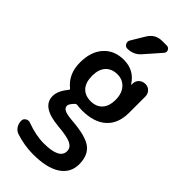

<svg xmlns="http://www.w3.org/2000/svg" viewBox="-307 -824 1114 1114"><g transform="rotate(45 250.0 -267.5)"><path d="M296.9 -764.6H333Q349.6 -764.6 356.4 -750Q363.3 -735.4 351.6 -722.7L267.6 -627Q235.4 -589.8 184.6 -589.8Q168.9 -589.8 161.1 -604.5Q153.3 -619.1 161.1 -632.8L210.9 -715.8Q240.2 -764.6 296.9 -764.6ZM250 -444.3Q204.1 -444.3 177.7 -416Q151.4 -387.7 151.4 -335Q151.4 -280.3 177.2 -252Q203.1 -223.6 250 -223.6Q294.9 -223.6 320.8 -251.5Q346.7 -279.3 346.7 -332Q346.7 -383.8 319.8 -414.1Q293 -444.3 250 -444.3ZM230.5 141.6Q358.4 141.6 358.4 78.1Q358.4 48.8 329.1 33.7Q299.8 18.6 219.7 11.7Q71.3 -1 72.3 -89.8Q72.3 -130.9 113.3 -180.7Q119.1 -186.5 112.3 -192.4Q46.9 -244.1 46.9 -339.8Q46.9 -427.7 92.8 -479Q138.7 -530.3 216.8 -530.3Q301.8 -530.3 346.7 -459Q346.7 -458 348.6 -458H349.6V-468.8Q350.6 -491.2 366.2 -505.4Q381.8 -519.5 404.3 -519.5Q425.8 -519.5 440.4 -504.4Q455.1 -489.3 455.1 -467.8V-335Q455.1 -245.1 402.3 -197.8Q349.6 -150.4 252 -150.4Q229.5 -150.4 210.9 -153.3Q202.1 -154.3 196.3 -148.4Q170.9 -123 170.9 -108.4Q170.9 -90.8 189 -81.5Q207 -72.3 254.9 -68.4Q372.1 -59.6 417 -25.4Q461.9 8.8 461.9 82Q461.9 152.3 402.8 191.4Q343.8 230.5 230.5 230.5Q162.1 230.5 90.8 208Q69.3 201.2 57.1 182.6Q44.9 164.1 44.9 140.6Q44.9 125 59.1 116.2Q73.2 107.4 88.9 113.3Q164.1 141.6 230.5 141.6Z"/></g></svg>

Font: Rounded Mgen+ 2m medium
Style: Regular
Weight: 500
Designer: [Source Han Sans]
Ryoko NISHIZUKA  (kana & ideographs); Paul D. Hunt (Latin, Greek & Cyrillic); Wenlong ZHANG  (bopomofo
Version: Version 1.059.20150602